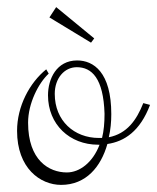

<svg xmlns="http://www.w3.org/2000/svg" viewBox="-20 -529 442 540"><path d="M168 -44C118 -44 59 -78 59 -184C59 -238 88 -295 117 -322L110 -334C63 -296 28 -230 28 -161C28 -56 93 -9 152 -9C222 -9 264 -60 282 -124C330 -131 374 -160 402 -234L383 -239C364 -191 337 -153 286 -143C291 -164 293 -186 293 -208C293 -326 243 -359 197 -359C139 -359 115 -307 115 -261C115 -179 176 -122 256 -122H260C241 -72 204 -44 168 -44ZM196 -340C238 -340 271 -309 274 -209C274 -183 272 -161 267 -141H258C189 -141 134 -189 134 -265C134 -309 161 -340 196 -340ZM119 -480 236 -409 245 -421 138 -509Z"/></svg>

Font: Clicker Script
Style: Regular
Weight: 400
Designer: Astigmatic (AOETI)
Foundry: Astigmatic (AOETI)
Version: Version 1.000